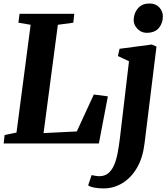

<svg xmlns="http://www.w3.org/2000/svg" viewBox="-20 -822 959 1100"><path d="M1 0 6.5 -48.5 74.5 -62.5 155.5 -680 85.5 -692 92 -743H405.5L400 -692L311.5 -680L229.5 -59.5L420 -69L517.5 -280.5L598 -270L546.5 0ZM808 0.5Q798 82.5 764.5 139.8Q731 197 681.2 227.2Q631.5 257.5 573 257.5Q545 257.5 520 252.8Q495 248 485 239.5L505 181Q512 183 525.8 185.2Q539.5 187.5 549 187.5Q580.5 187.5 601 170Q621.5 152.5 634.2 122.5Q647 92.5 654.2 53Q661.5 13.5 667 -30.5L719 -471L655.5 -501L665 -542.5L850 -567L876.5 -555ZM819.5 -634Q789 -634 766.5 -657.8Q744 -681.5 746 -711.5Q748 -749.5 771.5 -775.8Q795 -802 836.5 -802Q872.5 -802 893 -779.2Q913.5 -756.5 913 -728Q913 -689 890 -661.5Q867 -634 819.5 -634Z"/></svg>

Font: Merriweather 20pt ExtraBold
Style: Italic
Weight: 800
Italic angle: -7.8°
Version: Version 2.101